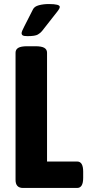

<svg xmlns="http://www.w3.org/2000/svg" viewBox="-20 -931 448 951"><path d="M94 0Q57 0 57 -40V-670Q57 -686 70.5 -694Q84 -702 115 -702H155Q186 -702 199.5 -694Q213 -686 213 -670V-131H362Q392 -131 392 -81V-50Q392 0 362 0ZM116 -752Q99 -752 93 -755.5Q87 -759 87 -767Q87 -775 100 -799.5Q113 -824 143 -884Q150 -899 172.5 -905Q195 -911 222 -911Q276 -911 276 -897Q276 -893 273.5 -888Q271 -883 263 -872.5Q255 -862 237 -839.5Q219 -817 188 -777Q181 -768 167.5 -760Q154 -752 116 -752Z"/></svg>

Font: Asap Condensed VF Beta
Style: Regular
Weight: 400
Designer: Pablo Cosgaya
Foundry: Omnibus-Type
Version: Version 1.008